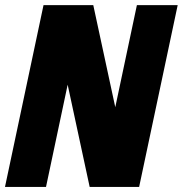

<svg xmlns="http://www.w3.org/2000/svg" viewBox="-23 -734 718 754"><path d="M523.4 0H329.1L242.7 -401.4L157.7 0H-3.4L147.9 -713.9H343.3L429.7 -313L514.6 -713.9H674.8Z"/></svg>

Font: Open Sans Hebrew Condensed Extra Bold
Style: Italic
Weight: 800
Width: 3
Italic angle: -12°
Foundry: Ascender Corporation, Yanek Iontef
Version: Version 2.001;PS 002.001;hotconv 1.0.70;makeotf.lib2.5.58329